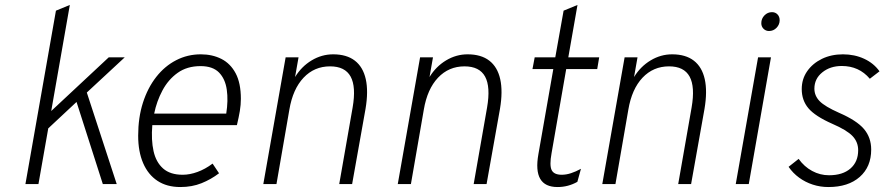

<svg xmlns="http://www.w3.org/2000/svg" viewBox="-20 -742 3573 774"><path d="M82.5 0 205.5 -699 261.5 -722 186.5 -294.5 418.5 -511H483L330 -369L450.5 0H394.5L288.5 -331L174.5 -224.5L135 0Z M707 12Q652.5 12 614.8 -13Q577 -38 557 -84.5Q537 -131 537 -195Q537 -268 556.2 -328Q575.5 -388 609.8 -431.8Q644 -475.5 690 -499.2Q736 -523 789.5 -523Q836 -523 872.5 -504.5Q909 -486 930 -446.5Q951 -407 951 -343.5Q951 -319.5 946.8 -294.2Q942.5 -269 935 -237.5H594Q589 -177.5 599 -132.8Q609 -88 637.5 -62.8Q666 -37.5 716.5 -37.5Q745 -37.5 776 -48.8Q807 -60 837 -82.5L863 -43.5Q831 -19 792.5 -3.5Q754 12 707 12ZM601.5 -284H892Q900.5 -337 894.2 -380.5Q888 -424 862.8 -449.8Q837.5 -475.5 788.5 -475.5Q734 -475.5 696 -448.2Q658 -421 634.8 -377.2Q611.5 -333.5 601.5 -284Z M1041.5 0 1131.5 -511H1183.5L1169.5 -431.5Q1195.5 -474 1236.2 -498.5Q1277 -523 1323 -523Q1377.5 -523 1410.5 -497.5Q1443.5 -472 1454.5 -423Q1465.5 -374 1453.5 -303L1399.5 0H1347.5L1401.5 -308.5Q1416 -392 1393.5 -433.2Q1371 -474.5 1310.5 -474.5Q1247 -474.5 1203.8 -428.8Q1160.5 -383 1146.5 -300L1094.5 0Z M1583.5 0 1673.5 -511H1725.5L1711.5 -431.5Q1737.5 -474 1778.2 -498.5Q1819 -523 1865 -523Q1919.5 -523 1952.5 -497.5Q1985.5 -472 1996.5 -423Q2007.5 -374 1995.5 -303L1941.5 0H1889.5L1943.5 -308.5Q1958 -392 1935.5 -433.2Q1913 -474.5 1852.5 -474.5Q1789 -474.5 1745.8 -428.8Q1702.5 -383 1688.5 -300L1636.5 0Z M2227.5 12Q2177 12 2157.8 -21Q2138.5 -54 2150.5 -121L2210.5 -463.5H2126.5L2135.5 -511H2218.5L2252 -699L2308 -722L2271 -511H2395.5L2387.5 -463.5H2262.5L2203.5 -124.5Q2194.5 -75.5 2203.8 -56.5Q2213 -37.5 2244.5 -37.5Q2262.5 -37.5 2281.8 -43.8Q2301 -50 2322 -61.5L2307.5 -9Q2270.5 12 2227.5 12Z M2408 0 2498 -511H2550L2536 -431.5Q2562 -474 2602.8 -498.5Q2643.5 -523 2689.5 -523Q2744 -523 2777 -497.5Q2810 -472 2821 -423Q2832 -374 2820 -303L2766 0H2714L2768 -308.5Q2782.5 -392 2760 -433.2Q2737.5 -474.5 2677 -474.5Q2613.5 -474.5 2570.2 -428.8Q2527 -383 2513 -300L2461 0Z M2946 0 3036 -511H3088L2998.5 0ZM3080 -617Q3067 -617 3058 -626Q3049 -635 3049 -648.5Q3049 -667 3061.8 -680Q3074.5 -693 3092 -693Q3105.5 -693 3114.2 -684Q3123 -675 3123 -660.5Q3123 -643 3110.5 -630Q3098 -617 3080 -617Z M3319.5 12Q3286.5 12 3256.5 2.2Q3226.5 -7.5 3201.5 -25.8Q3176.5 -44 3159 -69.5L3199.5 -101.5Q3222 -70 3254 -52.8Q3286 -35.5 3322 -35.5Q3377 -35.5 3408.2 -62.5Q3439.5 -89.5 3439.5 -136.5Q3439.5 -169.5 3416.8 -193.5Q3394 -217.5 3335 -243Q3266 -273.5 3239 -305.5Q3212 -337.5 3212 -383Q3212 -423.5 3234 -455Q3256 -486.5 3293.5 -504.8Q3331 -523 3378 -523Q3425 -523 3463.8 -505Q3502.5 -487 3525.5 -454.5L3486.5 -424.5Q3443 -476 3373.5 -476Q3326.5 -476 3294.8 -450.2Q3263 -424.5 3263 -384.5Q3263 -356 3284.2 -334.2Q3305.5 -312.5 3362 -287.5Q3433.5 -256.5 3462.8 -222Q3492 -187.5 3492 -139Q3492 -69.5 3445.8 -28.8Q3399.5 12 3319.5 12Z"/></svg>

Font: Overpass ExtraLight
Style: Italic
Weight: 250
Italic angle: -10°
Designer: Delve Withrington, Dave Bailey, Thomas Jockin
Foundry: Delve Fonts LLC
Version: Version 4.000